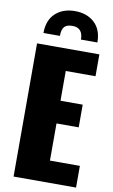

<svg xmlns="http://www.w3.org/2000/svg" viewBox="-110 -1095 679 1150"><g transform="rotate(10 229.5 -520.0)"><path d="M86 -878Q86 -956 131.5 -998Q177 -1040 250 -1040Q323 -1040 368.5 -998Q414 -956 414 -878H314Q314 -950 250 -950Q215 -950 200.5 -933Q186 -916 186 -878ZM59 0V-810H438V-677H257V-496H392V-358H257V-132H439V0Z"/></g></svg>

Font: Oswald Heavy
Style: Regular
Weight: 400
Designer: Vernon Adams
Foundry: Vernon Adams
Version: Version 4.101